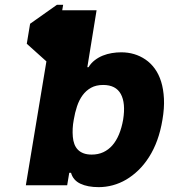

<svg xmlns="http://www.w3.org/2000/svg" viewBox="-20 -770 721 798"><path d="M172.9 -514.9 91.3 -588.1 105.1 -671.2 216.6 -750H242.5L238.6 -727.3H381.4L343 -490.8H348Q358.3 -507.8 373.8 -519.7Q389.2 -531.6 407.3 -538.9Q425.4 -546.2 445.1 -549.4Q464.8 -552.6 483.7 -552.6Q540.5 -552.6 584.5 -522.7Q606.5 -507.8 623.2 -484.9Q639.9 -462 649.7 -430.8Q659.4 -399.5 661.4 -359.9Q663.4 -320.3 655.2 -272.4Q647.4 -225.5 633.5 -187.3Q619.7 -149.1 599.1 -116.8Q579.2 -85.6 555 -62.3Q530.9 -39.1 504.3 -23.4Q477.6 -7.8 448.7 0Q419.7 7.8 390.3 7.8Q344.1 7.8 313.9 -6.6Q283.7 -21 275.2 -51.8H267.8L259.2 0H87.4ZM282.7 -201.3Q284.1 -184.7 289.2 -171Q294.4 -157.3 303.8 -147.7Q313.2 -138.1 327.4 -132.8Q341.6 -127.5 361.2 -127.5Q387.8 -127.5 409.3 -137.4Q430.8 -147.4 447.1 -166Q463.4 -184.7 474.6 -211.6Q485.8 -238.6 491.8 -272.7Q502.8 -341.3 482.2 -379.1Q461.6 -416.9 408.7 -416.9Q379.6 -416.9 358.7 -405.4Q337.7 -393.8 323.3 -374.1Q308.9 -354.4 300.2 -328.3Q291.5 -302.2 286.6 -272.7Q283 -253.6 282.1 -236Q281.2 -218.4 282.7 -201.3Z"/></svg>

Font: Inter P Extra Bold
Style: Italic
Weight: 800
Italic angle: 9.39999°
Designer: Rasmus Andersson
Foundry: rsms
Version: Version 3.018;git-588b23468